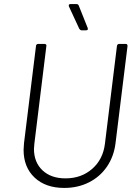

<svg xmlns="http://www.w3.org/2000/svg" viewBox="-20 -916 673 944"><path d="M96 -179Q96 -190 98 -212L157 -690Q157 -694 160 -697Q163 -700 167 -700H199Q204 -700 206.5 -697Q209 -694 208 -690L149 -210Q147 -192 147 -184Q147 -118 189 -78.5Q231 -39 302 -39Q380 -39 433.5 -86Q487 -133 496 -210L555 -690Q557 -700 566 -700H598Q607 -700 607 -690L548 -212Q540 -147 506 -97Q472 -47 417.5 -19.5Q363 8 296 8Q204 8 150 -43Q96 -94 96 -179ZM412 -774Q412 -767 403 -767H381Q375 -767 370 -774L319 -884Q318 -886 318 -889Q318 -896 327 -896H356Q364 -896 367 -889L411 -779Q412 -777 412 -774Z"/></svg>

Font: Barlow Light
Style: Italic
Weight: 300
Italic angle: -7°
Designer: Jeremy Tribby
Foundry: Tribby Type
Version: Version 1.408